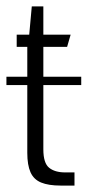

<svg xmlns="http://www.w3.org/2000/svg" viewBox="-25 -578 273 598"><path d="M164 0Q126 0 103 -9.5Q80 -19 70 -41.5Q60 -64 60 -102V-432H27V-470H66L74 -558H110V-470H195L184 -432H110V-113Q110 -70 128 -55.5Q146 -41 178 -41H207V0ZM-5 -313V-339H228V-313Z"/></svg>

Font: Smooch Sans Thin
Style: Regular
Weight: 400
Version: Version 1.010